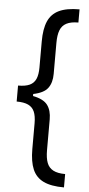

<svg xmlns="http://www.w3.org/2000/svg" viewBox="-62 -772 465 1006"><g transform="rotate(5 170.5 -268.5)"><path d="M131.8 -416V-552.7Q131.8 -618.2 149.2 -658.4Q166.5 -698.7 206.5 -718Q246.6 -737.3 314.5 -737.3V-668Q274.9 -668 251.7 -655.8Q228.5 -643.6 218.8 -618.4Q209 -593.3 209 -551.8V-388.7Q209 -342.3 188 -314Q167 -285.6 111.3 -274.4V-263.7Q167 -252.9 188 -224.6Q209 -196.3 209 -149.4V12.7Q209 54.2 218.8 79.3Q228.5 104.5 251.7 116.7Q274.9 128.9 314.5 128.9V199.2Q246.1 199.2 206.3 179.9Q166.5 160.6 149.2 120.1Q131.8 79.6 131.8 13.7V-122.1Q131.8 -160.6 121.8 -183.3Q111.8 -206.1 89.4 -216.8Q66.9 -227.5 28.3 -227.5V-311.5Q66.9 -311.5 89.4 -322Q111.8 -332.5 121.8 -355.2Q131.8 -377.9 131.8 -416Z"/></g></svg>

Font: Pretendard
Style: Regular
Weight: 400
Designer: Base glyphs from Inter by Rasmus Andersson; Hangeul glyphs from Noto Sans CJK(Source Han Sans) by Jang Soo-young and Kan
Foundry: Kil Hyung-jin
Version: Version 1.309